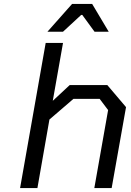

<svg xmlns="http://www.w3.org/2000/svg" viewBox="-20 -955 664 975"><path d="M221 -794 346 -935H448L532 -794H460L398 -879H392L300 -794ZM82 0 212 -737H300L248 -443L334 -523H525L620 -411L547 0H459L529 -396L486 -453H353L231 -348L170 0Z"/></svg>

Font: Tomorrow
Style: Italic
Weight: 400
Italic angle: -10°
Designer: Tony de Marco, Monica Rizzolli
Foundry: Just in Type
Version: Version 2.002